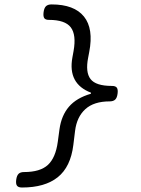

<svg xmlns="http://www.w3.org/2000/svg" viewBox="-20 -690 640 873"><path d="M313.5 -31.2 321.3 -94.7Q329.1 -158.2 367.9 -193.6Q406.7 -229 478.5 -229Q495.1 -229 503.7 -237.1Q512.2 -245.1 514.6 -264.2Q517.1 -283.2 511.2 -291.3Q505.4 -299.3 488.8 -299.3Q415.5 -299.3 391.6 -330.6Q367.7 -361.8 380.9 -428.2L385.7 -453.6Q406.2 -559.6 361.8 -614.7Q317.4 -669.9 214.4 -669.9Q197.8 -669.9 189.2 -661.9Q180.7 -653.8 178.2 -634.8Q175.8 -615.7 181.2 -607.7Q186.5 -599.6 202.6 -599.6Q275.9 -599.6 301.8 -565.7Q327.6 -531.7 314.5 -458L309.1 -428.2Q287.6 -309.1 393.6 -268.6L393.1 -263.7Q327.6 -244.6 293.5 -204.8Q259.3 -165 250.5 -102.5L242.7 -44.9Q232.9 27.3 197.8 59.8Q162.6 92.3 89.4 92.3Q72.8 92.3 64.5 100.3Q56.2 108.4 53.7 127.4Q51.3 146.5 57.4 154.5Q63.5 162.6 80.1 162.6Q184.1 162.6 242.7 115.7Q301.3 68.8 313.5 -31.2Z"/></svg>

Font: Courier Prime Code
Style: Italic
Weight: 400
Italic angle: -10°
Designer: Alan Dague-Greene
Foundry: Quote-Unquote Apps
Version: Version 3.18